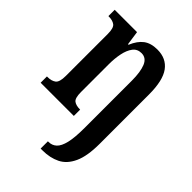

<svg xmlns="http://www.w3.org/2000/svg" viewBox="-228 -648 990 990"><g transform="rotate(45 266.5 -153.5)"><path d="M257 240V187H262Q287 187 305 170.5Q323 154 332.5 114.5Q342 75 342 5V-339Q342 -404 327 -440Q312 -476 277 -476Q247 -476 230 -453.5Q213 -431 205.5 -394.5Q198 -358 198 -316V-113Q198 -69 213.5 -57.5Q229 -46 257 -46H259V0H17V-46H23Q50 -46 67 -58.5Q84 -71 84 -117V-423Q84 -466 68 -478Q52 -490 24 -490H21V-536H184L195 -459H199Q218 -504 246.5 -525.5Q275 -547 322 -547Q387 -547 421 -500.5Q455 -454 455 -352V8Q455 97 431.5 148Q408 199 366.5 219.5Q325 240 271 240Z"/></g></svg>

Font: Noto Serif Myanmar ExtraCondensed SemiBold
Style: Regular
Weight: 600
Width: 2
Designer: Ben Mitchell and the Monotype Design Team
Foundry: Monotype Imaging Inc.
Version: Version 2.106; ttfautohint (v1.8.4.7-5d5b)